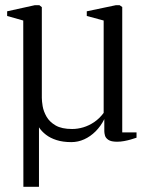

<svg xmlns="http://www.w3.org/2000/svg" viewBox="-20 -537 566 739"><path d="M70 182 69.5 -458 7.5 -475.5V-493.5L114 -517H131.5L141 -509.5V-160.5Q141 -148 144.2 -128.2Q147.5 -108.5 159 -88.2Q170.5 -68 194 -54.2Q217.5 -40.5 257.5 -40.5Q279 -40.5 300.8 -47Q322.5 -53.5 342.8 -67.2Q363 -81 379 -102.5V-458L314 -475.5V-493.5L426 -517H440.5L450.5 -510V-27.5H505.5V-7Q495.5 -3.5 483.2 0Q471 3.5 457.5 6Q444 8.5 430.5 8.5Q407.5 8.5 397 1.2Q386.5 -6 384 -15.5Q381.5 -25 381.5 -32V-78.5Q368 -51.5 348 -31.5Q328 -11.5 304.2 -0.8Q280.5 10 254.5 10Q222 10 197.8 2.2Q173.5 -5.5 156.8 -18.5Q140 -31.5 130 -47V182Z"/></svg>

Font: Merriweather 120pt Light
Style: Regular
Weight: 300
Version: Version 2.100